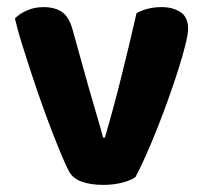

<svg xmlns="http://www.w3.org/2000/svg" viewBox="-20 -511 575 540"><path d="M435 -491Q466 -491 487.5 -477Q509 -463 509 -430Q509 -415 501.5 -385Q494 -355 482 -317Q470 -279 454.5 -235.5Q439 -192 422.5 -150.5Q406 -109 390 -73Q374 -37 361 -13Q349 -4 324.5 2.5Q300 9 270 9Q235 9 210 0Q185 -9 174 -29Q165 -46 152.5 -76Q140 -106 125.5 -143.5Q111 -181 96 -223.5Q81 -266 67 -308.5Q53 -351 41 -389.5Q29 -428 22 -459Q34 -472 55.5 -481.5Q77 -491 102 -491Q134 -491 154 -477.5Q174 -464 184 -428L228 -270Q240 -228 252 -187.5Q264 -147 270 -124H275Q298 -202 321 -294Q344 -386 364 -474Q395 -491 435 -491Z"/></svg>

Font: Baloo Bhaina 2
Style: Bold
Weight: 700
Designer: Yesha Goshar, Manish Minz, Shuchita Grover and Ek Type
Foundry: Ek Type
Version: Version 1.640;hotconv 1.0.111;makeotfexe 2.5.65597; ttfautoh